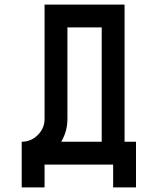

<svg xmlns="http://www.w3.org/2000/svg" viewBox="-20 -720 690 840"><path d="M575 0V100H475V0H175V100H75V-100Q116 -100 145.5 -129.5Q175 -159 175 -200V-700H525V-100H575ZM425 -100V-600H275V-200Q275 -146 248 -100Z"/></svg>

Font: Monoikos Medium
Style: Regular
Weight: 500
Designer: Brian Krent
Version: Version 0.088